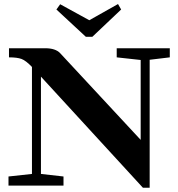

<svg xmlns="http://www.w3.org/2000/svg" viewBox="-20 -896 858 927"><path d="M394.5 -718.3 252.4 -850.1 270.5 -875.5 411.1 -798.3 549.8 -876.5 564.9 -850.1 425.8 -718.3ZM21 0V-43.9L134.3 -56.2V-572.8Q105 -603.5 84 -611.3Q63 -619.1 23.4 -619.1V-663.1H198.2Q248 -663.1 270.5 -639.2L659.2 -220.7V-606.4L543.5 -619.1V-663.1H799.8V-619.1L702.6 -607.4V10.3H669.9L177.7 -525.9V-56.2L286.6 -43.9V0Z"/></svg>

Font: Elstob 6pt
Style: Bold
Weight: 700
Designer: Peter S. Baker
Version: Version 1.015